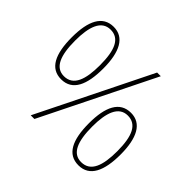

<svg xmlns="http://www.w3.org/2000/svg" viewBox="-170 -930 1146 1146"><g transform="rotate(45 403.0 -357.0)"><path d="M185 -280C281 -280 318 -367 318 -503C318 -643 276 -724 186 -724C93 -724 53 -641 53 -503C53 -361 93 -280 185 -280ZM209 0H240L593 -714H562ZM184 -305C111 -305 81 -376 81 -503C81 -618 107 -699 185 -699C260 -699 290 -631 290 -503C290 -384 264 -305 184 -305ZM621 10C716 10 754 -77 754 -213C754 -353 712 -434 622 -434C528 -434 488 -351 488 -213C488 -71 528 10 621 10ZM619 -15C546 -15 516 -86 516 -213C516 -328 543 -409 620 -409C695 -409 726 -341 726 -213C726 -94 700 -15 619 -15Z"/></g></svg>

Font: Noto Serif SemiCondensed Thin
Style: Regular
Weight: 100
Width: 4
Designer: Monotype Design Team
Foundry: Monotype Imaging Inc.
Version: Version 2.015